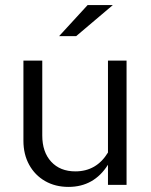

<svg xmlns="http://www.w3.org/2000/svg" viewBox="-20 -726 592 754"><path d="M249 8Q197 8 157 -15Q117 -38 94.5 -79Q72 -120 72 -173V-488H146V-194Q146 -129 181 -91Q216 -53 276 -53Q359 -53 404 -127V-488H477V0H404V-79Q349 8 249 8ZM212 -584 324 -706H423L279 -584Z"/></svg>

Font: Red Hat Text VF
Style: Regular
Weight: 400
Designer: Pentagram, MCKL
Foundry: Pentagram, MCKL
Version: Version 1.023